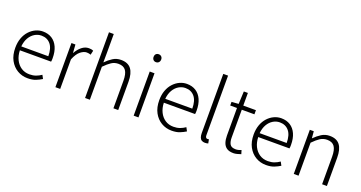

<svg xmlns="http://www.w3.org/2000/svg" viewBox="-43 -1483 4100 2183"><g transform="rotate(20 2007.0 -391.0)"><path d="M305 13Q236 13 179.5 -20.5Q123 -54 89.5 -116Q56 -178 56 -266Q56 -331 75 -383Q94 -435 127.5 -471.5Q161 -508 203 -527.5Q245 -547 290 -547Q354 -547 400 -517.5Q446 -488 471 -432.5Q496 -377 496 -299Q496 -288 495.5 -277.5Q495 -267 493 -256H115Q117 -192 141.5 -142.5Q166 -93 209 -64.5Q252 -36 310 -36Q353 -36 387 -48.5Q421 -61 451 -82L474 -39Q442 -19 402 -3Q362 13 305 13ZM115 -303H442Q442 -399 401 -448Q360 -497 290 -497Q247 -497 209 -474Q171 -451 146 -408Q121 -365 115 -303Z M638 0V-534H686L693 -435H695Q722 -484 761 -515.5Q800 -547 846 -547Q862 -547 875 -544.5Q888 -542 900 -536L888 -484Q875 -488 865 -490.5Q855 -493 839 -493Q804 -493 765 -462.5Q726 -432 696 -358V0Z M997 0V-795H1055V-568L1054 -451Q1094 -492 1137.5 -519.5Q1181 -547 1236 -547Q1319 -547 1358.5 -495.5Q1398 -444 1398 -341V0H1340V-333Q1340 -416 1312.5 -455.5Q1285 -495 1222 -495Q1176 -495 1139 -471Q1102 -447 1055 -399V0Z M1585 0V-534H1643V0ZM1615 -658Q1594 -658 1581.5 -671.5Q1569 -685 1569 -707Q1569 -728 1581.5 -741Q1594 -754 1615 -754Q1635 -754 1648 -741Q1661 -728 1661 -707Q1661 -685 1648 -671.5Q1635 -658 1615 -658Z M2047 13Q1978 13 1921.5 -20.5Q1865 -54 1831.5 -116Q1798 -178 1798 -266Q1798 -331 1817 -383Q1836 -435 1869.5 -471.5Q1903 -508 1945 -527.5Q1987 -547 2032 -547Q2096 -547 2142 -517.5Q2188 -488 2213 -432.5Q2238 -377 2238 -299Q2238 -288 2237.5 -277.5Q2237 -267 2235 -256H1857Q1859 -192 1883.5 -142.5Q1908 -93 1951 -64.5Q1994 -36 2052 -36Q2095 -36 2129 -48.5Q2163 -61 2193 -82L2216 -39Q2184 -19 2144 -3Q2104 13 2047 13ZM1857 -303H2184Q2184 -399 2143 -448Q2102 -497 2032 -497Q1989 -497 1951 -474Q1913 -451 1888 -408Q1863 -365 1857 -303Z M2451 13Q2427 13 2411 3Q2395 -7 2387.5 -28Q2380 -49 2380 -79V-795H2438V-73Q2438 -55 2445 -46.5Q2452 -38 2462 -38Q2465 -38 2469 -38.5Q2473 -39 2481 -40L2490 7Q2482 9 2473.5 11Q2465 13 2451 13Z M2796 13Q2743 13 2713.5 -7.5Q2684 -28 2671.5 -65Q2659 -102 2659 -151V-484H2577V-528L2661 -534L2668 -687H2717V-534H2870V-484H2717V-147Q2717 -97 2734.5 -67Q2752 -37 2806 -37Q2821 -37 2839 -41.5Q2857 -46 2871 -53L2885 -7Q2862 1 2838.5 7Q2815 13 2796 13Z M3189 13Q3120 13 3063.5 -20.5Q3007 -54 2973.5 -116Q2940 -178 2940 -266Q2940 -331 2959 -383Q2978 -435 3011.5 -471.5Q3045 -508 3087 -527.5Q3129 -547 3174 -547Q3238 -547 3284 -517.5Q3330 -488 3355 -432.5Q3380 -377 3380 -299Q3380 -288 3379.5 -277.5Q3379 -267 3377 -256H2999Q3001 -192 3025.5 -142.5Q3050 -93 3093 -64.5Q3136 -36 3194 -36Q3237 -36 3271 -48.5Q3305 -61 3335 -82L3358 -39Q3326 -19 3286 -3Q3246 13 3189 13ZM2999 -303H3326Q3326 -399 3285 -448Q3244 -497 3174 -497Q3131 -497 3093 -474Q3055 -451 3030 -408Q3005 -365 2999 -303Z M3522 0V-534H3570L3577 -452H3579Q3619 -492 3662.5 -519.5Q3706 -547 3761 -547Q3844 -547 3883.5 -495.5Q3923 -444 3923 -341V0H3865V-333Q3865 -416 3837.5 -455.5Q3810 -495 3747 -495Q3701 -495 3664 -471Q3627 -447 3580 -399V0Z"/></g></svg>

Font: Noto Sans HK Thin Light
Style: Regular
Weight: 300
Version: Version 2.004-H2;hotconv 1.0.118;makeotfexe 2.5.65603